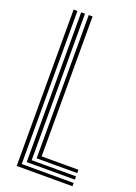

<svg xmlns="http://www.w3.org/2000/svg" viewBox="-152 -862 655 923"><g transform="rotate(20 175.5 -400.0)"><path d="M58 0V-800H77.5V-16.8H343.2V0ZM96.8 -33.8V-800H116.2V-50.5H343.2V-33.8ZM135.5 -67.2V-800H155V-84.2H343.2V-67.2Z"/></g></svg>

Font: Big Shoulders Inline Text SemiBold
Style: Regular
Weight: 600
Designer: Patric King
Foundry: XO Type Co
Version: Version 1.000